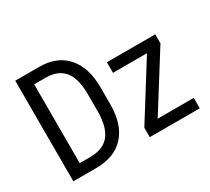

<svg xmlns="http://www.w3.org/2000/svg" viewBox="-137 -943 1285 1175"><g transform="rotate(-30 505.0 -355.5)"><path d="M76.7 0V-710.9H246.1Q370.6 -710.9 439.5 -633.1Q508.3 -555.2 508.3 -414.1V-294.9Q508.3 -153.8 438.5 -76.9Q368.7 0 235.8 0ZM166 -633.8V-76.7H237.8Q332 -76.7 375.5 -130.6Q418.9 -184.6 419.9 -290.5V-416.5Q419.9 -528.8 376.7 -581.3Q333.5 -633.8 246.1 -633.8ZM715.3 -73.7H970.2V0H616.7V-66.4L858.9 -453.6H618.7V-528.3H960.4V-464.4Z"/></g></svg>

Font: Roboto Condensed
Style: Regular
Weight: 400
Designer: Google
Version: Version 2.001047; 2015